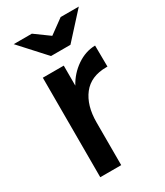

<svg xmlns="http://www.w3.org/2000/svg" viewBox="-184 -811 765 889"><g transform="rotate(-30 198.5 -367.0)"><path d="M360 -427Q277 -427 235 -373Q193 -319 193 -228V0H81V-532H193V-425Q220 -475 266.5 -507Q313 -539 365 -540L366 -427Q363 -427 360 -427ZM268 -600H164L42 -734H139L216 -678L293 -734H390Z"/></g></svg>

Font: Montserrat_am3
Style: Regular
Weight: 400
Designer: Julieta Ulanovsky
Foundry: Julieta Ulanovsky, Armenina letters added by Vahan Hovhannisyan
Version: Version 2.001